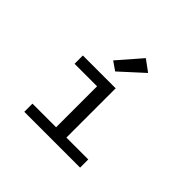

<svg xmlns="http://www.w3.org/2000/svg" viewBox="-165 -888 1080 1080"><g transform="rotate(45 375.0 -348.5)"><path d="M153 0V-65H341V-391H162V-457H423V-65H597V0ZM354 -522 302 -558 423 -697 491 -647Z"/></g></svg>

Font: Inconsolata ExtraExpanded
Style: Regular
Weight: 400
Width: 8
Monospace: yes
Designer: Raph Levien, Cyreal, Brenton Simpson
Foundry: Raph Levien, Cyreal, Google
Version: Version 3.001; ttfautohint (v1.8.2.53-6de2)